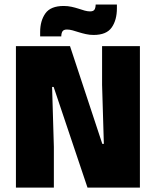

<svg xmlns="http://www.w3.org/2000/svg" viewBox="-20 -848 704 868"><path d="M296.5 -639.5 442.5 -197.5H449.5L441.5 -464.5V-639.5H612.5V0H375.5L222.5 -455H215.5L223.5 -184V0H52V-639.5ZM403 -690Q385 -690 368.2 -693.8Q351.5 -697.5 336.5 -702.2Q321.5 -707 308 -710.8Q294.5 -714.5 283 -714.5Q268.5 -714.5 263 -707Q257.5 -699.5 257 -684V-683.5H161.5V-703Q161.5 -754 185.2 -787.5Q209 -821 268 -821Q287 -821 303.8 -817.2Q320.5 -813.5 335 -808.8Q349.5 -804 362.5 -800.2Q375.5 -796.5 387 -796.5Q401.5 -796.5 406.8 -804Q412 -811.5 412.5 -827V-827.5H508.5V-810.5Q508.5 -757.5 485 -723.8Q461.5 -690 403 -690Z"/></svg>

Font: Anek Latin ExtraBold
Style: Regular
Weight: 800
Designer: Yesha Goshar
Foundry: Ek Type
Version: Version 1.003